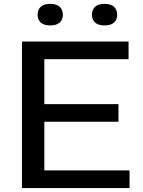

<svg xmlns="http://www.w3.org/2000/svg" viewBox="-20 -950 724 970"><path d="M91 0V-740H629.5V-651H204V-424H578.5V-335H204V-89H634.5V0ZM508 -821.5Q476.5 -821.5 460.5 -836Q444.5 -850.5 444.5 -875.5Q444.5 -901 460.5 -915.8Q476.5 -930.5 508 -930.5Q540 -930.5 556 -915.8Q572 -901 572 -875.5Q572 -850.5 556 -836Q540 -821.5 508 -821.5ZM234 -821.5Q202 -821.5 186 -836Q170 -850.5 170 -875.5Q170 -901 186 -915.8Q202 -930.5 234 -930.5Q265.5 -930.5 281.5 -915.8Q297.5 -901 297.5 -875.5Q297.5 -850.5 281.5 -836Q265.5 -821.5 234 -821.5Z"/></svg>

Font: Encode Sans Exp Md
Style: Regular
Weight: 500
Width: 7
Designer: Multiple Designers
Foundry: Impallari Type
Version: Version 3.002; ttfautohint (v1.8.3) -l 8 -r 50 -G 200 -x 14 